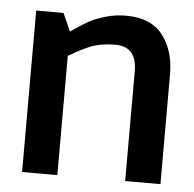

<svg xmlns="http://www.w3.org/2000/svg" viewBox="-44 -584 635 629"><g transform="rotate(5 273.5 -270.0)"><path d="M390 -361Q390 -442 320 -442Q274 -442 243 -430.5Q212 -419 167 -392V0H51V-531H141L167 -472Q170 -474 188.5 -486.5Q207 -499 225.5 -509.5Q244 -520 277 -530Q310 -540 345 -540Q428 -540 467 -489.5Q506 -439 506 -360V0H390Z"/></g></svg>

Font: Exo
Style: DemiBold
Weight: 600
Designer: Natanael Gama
Version: Version 1.00